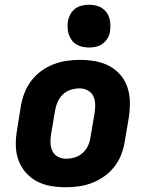

<svg xmlns="http://www.w3.org/2000/svg" viewBox="-20 -780 640 808"><path d="M257 8Q224 8 192.5 2.5Q161 -3 134 -17.5Q107 -32 87 -55.5Q67 -79 57 -108Q47 -137 46.5 -169.5Q46 -202 52 -235L68 -335Q73 -363 83.5 -390Q94 -417 112 -440.5Q130 -464 154 -481.5Q178 -499 205.5 -509.5Q233 -520 260.5 -524Q288 -528 316 -528Q349 -528 380.5 -522.5Q412 -517 439.5 -502.5Q467 -488 487 -464.5Q507 -441 516.5 -412Q526 -383 526.5 -350.5Q527 -318 522 -285L505 -185Q501 -157 490.5 -130Q480 -103 462 -79.5Q444 -56 419.5 -38.5Q395 -21 368 -10.5Q341 0 313 4Q285 8 257 8ZM257 -112Q276 -112 294.5 -117.5Q313 -123 328 -136.5Q343 -150 351 -168Q359 -186 361 -204L378 -304Q381 -323 380.5 -341.5Q380 -360 372.5 -375.5Q365 -391 349.5 -399.5Q334 -408 316 -408Q297 -408 278.5 -402.5Q260 -397 245.5 -383.5Q231 -370 223 -352Q215 -334 212 -316L195 -216Q192 -197 192.5 -178.5Q193 -160 200.5 -144.5Q208 -129 223.5 -120.5Q239 -112 257 -112ZM355 -580Q341 -580 327 -583Q313 -586 301 -593.5Q289 -601 281.5 -611.5Q274 -622 269.5 -635.5Q265 -649 264.5 -663Q264 -677 266 -692Q269 -707 276.5 -720.5Q284 -734 296.5 -743.5Q309 -753 324.5 -756.5Q340 -760 355 -760Q369 -760 383 -757Q397 -754 408.5 -746.5Q420 -739 428 -728.5Q436 -718 440 -704.5Q444 -691 444.5 -677Q445 -663 443 -648Q441 -633 433 -619.5Q425 -606 412.5 -596.5Q400 -587 385 -583.5Q370 -580 355 -580Z"/></svg>

Font: Iosevka Heavy Extended
Style: Italic
Weight: 900
Width: 7
Italic angle: -9°
Monospace: yes
Designer: Belleve Invis
Foundry: Belleve Invis
Version: Version 32.5.0; ttfautohint (v1.8.4)